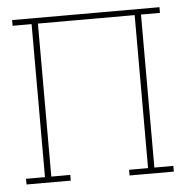

<svg xmlns="http://www.w3.org/2000/svg" viewBox="-43 -562 587 605"><g transform="rotate(-5 250.0 -260.0)"><path d="M17 0V-18H77V-502H17V-520H483V-502H423V-18H483V0H343V-18H403V-502H97V-18H157V0Z"/></g></svg>

Font: Iosevka Curly Slab Thin
Style: Regular
Weight: 100
Monospace: yes
Designer: Belleve Invis
Foundry: Belleve Invis
Version: Version 22.1.2; ttfautohint (v1.8.4)